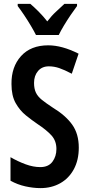

<svg xmlns="http://www.w3.org/2000/svg" viewBox="-20 -1008 459 987"><path d="M385 -249Q385 -185 359.5 -138Q334 -91 289.5 -66Q245 -41 188 -41Q151 -41 110.5 -50Q70 -59 34 -79V-200Q72 -178 111.5 -163.5Q151 -149 187 -149Q229 -149 249.5 -176.5Q270 -204 270 -242Q270 -284 244.5 -312Q219 -340 172 -371Q144 -390 113 -415Q82 -440 60.5 -478Q39 -516 39 -576Q38 -664 88 -719.5Q138 -775 228 -775Q299 -775 384 -732L349 -629Q311 -649 284.5 -658Q258 -667 231 -667Q196 -667 175.5 -643Q155 -619 155 -582Q155 -552 164.5 -532Q174 -512 195 -495Q216 -478 251 -455Q317 -415 351 -367.5Q385 -320 385 -249ZM165 -828Q155 -848 139 -875Q123 -902 105 -929Q87 -956 71 -977V-988H136Q154 -973 178 -949Q202 -925 223 -898Q246 -928 267.5 -947.5Q289 -967 311 -988H376V-977Q361 -957 343 -930.5Q325 -904 308.5 -876.5Q292 -849 282 -828Z"/></svg>

Font: Noto Sans Tamil UI ExtraCondensed SemiBold
Style: Regular
Weight: 600
Width: 2
Designer: Jelle Bosma - Monotype Design Team
Foundry: Monotype Imaging Inc.
Version: Version 2.004; ttfautohint (v1.8.4.7-5d5b)